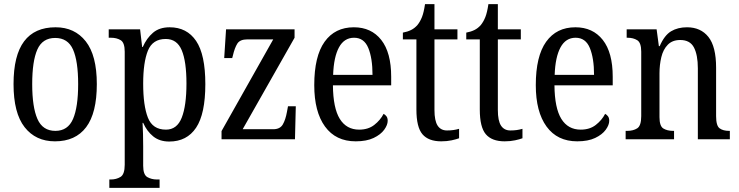

<svg xmlns="http://www.w3.org/2000/svg" viewBox="-20 -679 3602 936"><path d="M248 10Q154 10 100 -59Q46 -128 46 -269Q46 -409 97.5 -477.5Q149 -546 251 -546Q344 -546 398 -477.5Q452 -409 452 -269Q452 -128 400 -59Q348 10 248 10ZM250 -41Q311 -41 336 -99Q361 -157 361 -269Q361 -381 336 -437.5Q311 -494 249 -494Q187 -494 162 -437.5Q137 -381 137 -269Q137 -157 162.5 -99Q188 -41 250 -41Z M513 237V196H520Q547 196 567.5 183.5Q588 171 588 124V-427Q588 -471 568.5 -483Q549 -495 521 -495H510V-536H663L673 -450H676Q695 -493 726 -519.5Q757 -546 807 -546Q891 -546 936 -479.5Q981 -413 981 -269Q981 -124 936 -56.5Q891 11 805 11Q758 11 727 -14Q696 -39 678 -80H675Q678 -28 678 34V129Q678 173 698.5 184.5Q719 196 745 196H758V237ZM789 -47Q843 -47 866 -105.5Q889 -164 889 -272Q889 -379 866 -434Q843 -489 788 -489Q724 -489 701 -432Q678 -375 678 -271Q678 -164 701 -105.5Q724 -47 789 -47Z M1060 0V-40L1312 -487H1186Q1150 -487 1137 -466.5Q1124 -446 1115 -407L1112 -396H1073L1082 -536H1416V-495L1163 -49H1312Q1345 -49 1358.5 -72Q1372 -95 1379 -134L1384 -161H1422L1418 0Z M1714 10Q1617 10 1564.5 -62Q1512 -134 1512 -264Q1512 -405 1562.5 -475.5Q1613 -546 1705 -546Q1790 -546 1838.5 -484.5Q1887 -423 1887 -305V-263H1603Q1604 -152 1636.5 -99.5Q1669 -47 1731 -47Q1775 -47 1804.5 -70Q1834 -93 1850 -124Q1858 -120 1864 -112Q1870 -104 1870 -90Q1870 -70 1853 -46.5Q1836 -23 1801.5 -6.5Q1767 10 1714 10ZM1796 -314Q1796 -395 1775.5 -445Q1755 -495 1706 -495Q1658 -495 1632.5 -448Q1607 -401 1604 -314Z M2131 10Q2069 10 2039.5 -24.5Q2010 -59 2010 -145V-487H1944V-520Q1966 -524 1983.5 -532.5Q2001 -541 2015 -557Q2028 -573 2037 -595.5Q2046 -618 2052 -659H2098V-536H2210V-487H2098V-143Q2098 -90 2113.5 -66.5Q2129 -43 2159 -43Q2176 -43 2190 -45Q2204 -47 2218 -51V-5Q2205 0 2182 5Q2159 10 2131 10Z M2440 10Q2378 10 2348.5 -24.5Q2319 -59 2319 -145V-487H2253V-520Q2275 -524 2292.5 -532.5Q2310 -541 2324 -557Q2337 -573 2346 -595.5Q2355 -618 2361 -659H2407V-536H2519V-487H2407V-143Q2407 -90 2422.5 -66.5Q2438 -43 2468 -43Q2485 -43 2499 -45Q2513 -47 2527 -51V-5Q2514 0 2491 5Q2468 10 2440 10Z M2794 10Q2697 10 2644.5 -62Q2592 -134 2592 -264Q2592 -405 2642.5 -475.5Q2693 -546 2785 -546Q2870 -546 2918.5 -484.5Q2967 -423 2967 -305V-263H2683Q2684 -152 2716.5 -99.5Q2749 -47 2811 -47Q2855 -47 2884.5 -70Q2914 -93 2930 -124Q2938 -120 2944 -112Q2950 -104 2950 -90Q2950 -70 2933 -46.5Q2916 -23 2881.5 -6.5Q2847 10 2794 10ZM2876 -314Q2876 -395 2855.5 -445Q2835 -495 2786 -495Q2738 -495 2712.5 -448Q2687 -401 2684 -314Z M3030 0V-41H3038Q3067 -41 3086.5 -53.5Q3106 -66 3106 -113V-427Q3106 -471 3086.5 -483Q3067 -495 3040 -495H3035V-536H3181L3192 -454H3196Q3219 -507 3251.5 -526.5Q3284 -546 3329 -546Q3396 -546 3433.5 -499Q3471 -452 3471 -349V-113Q3471 -66 3488 -53.5Q3505 -41 3534 -41H3538V0H3382V-346Q3382 -411 3363 -447.5Q3344 -484 3296 -484Q3258 -484 3235.5 -461Q3213 -438 3204 -400.5Q3195 -363 3195 -321V-108Q3195 -64 3214 -52.5Q3233 -41 3261 -41H3266V0Z"/></svg>

Font: Noto Serif Myanmar Cond
Style: Regular
Weight: 400
Width: 3
Designer: Ben Mitchell and the Monotype Design Team
Foundry: Monotype Imaging Inc.
Version: Version 2.106; ttfautohint (v1.8.4.7-5d5b)